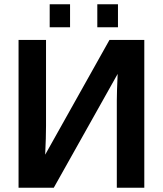

<svg xmlns="http://www.w3.org/2000/svg" viewBox="-20 -874 759 894"><path d="M66.4 0V-688H194.3V-288.1Q194.3 -235.8 190.4 -153.8L489.7 -688H651.9V0H523.9V-405.8Q523.9 -443.8 527.8 -529.8L230.5 0ZM433.1 -747.1V-854H529.3V-747.1ZM211.4 -747.1V-854H306.2V-747.1Z"/></svg>

Font: Liberation Sans
Style: Bold
Weight: 700
Designer: Steve Matteson
Foundry: Ascender Corporation
Version: Version 2.1.5